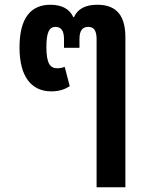

<svg xmlns="http://www.w3.org/2000/svg" viewBox="-20 -580 616 807"><path d="M386 207H507V-424C507 -531 454 -560 389 -560C341 -560 307 -544 291 -508H288C272 -544 237 -560 192 -560C114 -560 62 -510 62 -381C62 -260 110 -196 196 -196C229 -196 254 -205 273 -218L252 -299C242 -295 230 -293 221 -293C190 -293 175 -314 175 -383C175 -444 187 -467 213 -467C236 -467 249 -452 249 -416V-379H314V-416C314 -452 327 -467 351 -467C374 -467 386 -452 386 -416Z"/></svg>

Font: Noto Sans Thai SemCond SemBd
Style: Regular
Weight: 600
Width: 4
Designer: Monotype Design Team
Foundry: Monotype Imaging Inc.
Version: Version 2.002